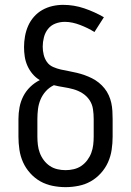

<svg xmlns="http://www.w3.org/2000/svg" viewBox="-20 -763 540 791"><path d="M250 8Q223 8 196 2.5Q169 -3 146 -16Q123 -29 104.5 -49.5Q86 -70 75 -94.5Q64 -119 60 -146Q56 -173 56 -200V-273Q56 -297 60.5 -321Q65 -345 76 -366.5Q87 -388 104.5 -405Q122 -422 144 -433Q127 -443 114 -458.5Q101 -474 93 -492Q85 -510 82 -529.5Q79 -549 79 -569Q79 -591 83 -613.5Q87 -636 96 -656.5Q105 -677 120 -694Q135 -711 154.5 -722Q174 -733 196 -738Q218 -743 240 -743Q285 -743 327.5 -728.5Q370 -714 408 -692L369 -631Q355 -640 340.5 -647Q326 -654 310.5 -660Q295 -666 279 -669.5Q263 -673 247 -673Q227 -673 208.5 -666Q190 -659 178 -644Q166 -629 161 -609.5Q156 -590 156 -571Q156 -554 160 -537.5Q164 -521 173.5 -507.5Q183 -494 199 -487Q215 -480 231 -476.5Q247 -473 263.5 -470Q280 -467 296.5 -463Q313 -459 328.5 -453.5Q344 -448 359 -440.5Q374 -433 387 -422.5Q400 -412 410.5 -399Q421 -386 428 -370.5Q435 -355 438.5 -339Q442 -323 443 -306Q444 -289 444 -273V-200Q444 -173 440 -146Q436 -119 425 -94.5Q414 -70 395.5 -49.5Q377 -29 354 -16Q331 -3 304 2.5Q277 8 250 8ZM250 -62Q267 -62 284 -66Q301 -70 315 -79.5Q329 -89 339.5 -103Q350 -117 356 -133Q362 -149 364 -166Q366 -183 366 -200V-273Q366 -293 363 -313.5Q360 -334 348.5 -351Q337 -368 319.5 -379Q302 -390 282 -395.5Q262 -401 242 -404Q222 -407 202 -412Q183 -403 169 -387.5Q155 -372 147 -353Q139 -334 136.5 -313.5Q134 -293 134 -273V-200Q134 -183 136 -166Q138 -149 144 -133Q150 -117 160.5 -103Q171 -89 185 -79.5Q199 -70 216 -66Q233 -62 250 -62Z"/></svg>

Font: Zed Sans
Style: Regular
Weight: 400
Designer: Belleve Invis
Foundry: Belleve Invis
Version: Version 1.0.0; ttfautohint (v1.8.4)